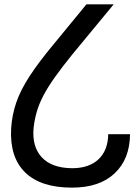

<svg xmlns="http://www.w3.org/2000/svg" viewBox="-20 -861 633 880"><path d="M310 -1Q167 -1 95.5 -70.5Q24 -140 31 -272Q35 -334 54.5 -391Q74 -448 116 -512.5Q158 -577 229 -662L376 -841H501L311 -611Q265 -554 232.5 -508.5Q200 -463 179.5 -424Q159 -385 148.5 -348.5Q138 -312 134 -275Q126 -189 171.5 -140Q217 -91 310 -90Q388 -90 431.5 -131Q475 -172 476 -246H576Q575 -132 505.5 -66.5Q436 -1 310 -1Z"/></svg>

Font: Matangi SemiBold
Style: Regular
Weight: 600
Designer: Prashant Pant
Foundry: The Graphic Ant
Version: Version 3.002